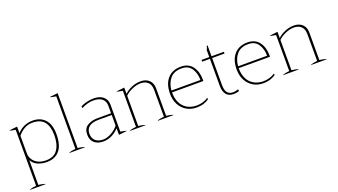

<svg xmlns="http://www.w3.org/2000/svg" viewBox="-74 -1362 3979 2263"><g transform="rotate(-20 1915.0 -230.0)"><path d="M2 245Q35 234 84 229V-473Q34 -481 13 -488V-492L112 -503V-421Q190 -507 308 -507Q404 -507 461 -445Q518 -383 518 -262Q518 -123 460.5 -56.5Q403 10 302 10Q239 10 188.5 -12Q138 -34 112 -82V228Q165 235 194 245V250H2ZM490 -257Q490 -370 443 -427.5Q396 -485 293 -485Q239 -485 193 -458Q147 -431 112 -388V-167Q112 -126 134 -90.5Q156 -55 198 -33.5Q240 -12 297 -12Q399 -12 444.5 -79Q490 -146 490 -257Z M586 -5Q619 -16 668 -21V-680Q618 -688 597 -695V-699L696 -710V-22Q749 -15 778 -5V0H586Z M856 -131Q856 -206 908 -239Q960 -272 1037 -272H1207V-364Q1207 -424 1168.5 -454.5Q1130 -485 1060 -485Q989 -485 911 -445L906 -467Q940 -485 983.5 -496Q1027 -507 1072 -507Q1148 -507 1191.5 -470Q1235 -433 1235 -370V-31Q1285 -23 1306 -16V-12L1207 -1V-83Q1119 10 1009 10Q939 10 897.5 -26.5Q856 -63 856 -131ZM1207 -118V-250H1045Q964 -250 924 -219.5Q884 -189 884 -132Q884 -73 920.5 -42.5Q957 -12 1015 -12Q1067 -12 1123.5 -45.5Q1180 -79 1207 -118Z M1888 -5V0H1696V-5Q1729 -16 1778 -21V-357Q1778 -422 1743.5 -453.5Q1709 -485 1654 -485Q1603 -485 1547.5 -461Q1492 -437 1456 -401V-22Q1509 -15 1538 -5V0H1346V-5Q1379 -16 1428 -21V-473Q1378 -481 1357 -488V-492L1456 -503V-425Q1491 -459 1546 -483Q1601 -507 1662 -507Q1728 -507 1767 -469Q1806 -431 1806 -368V-22Q1859 -15 1888 -5Z M1966 -257V-252Q1966 -183 1991.5 -128.5Q2017 -74 2068 -43Q2119 -12 2191 -12Q2230 -12 2268.5 -24Q2307 -36 2334 -55L2337 -38Q2312 -17 2271.5 -3.5Q2231 10 2180 10Q2110 10 2055 -22.5Q2000 -55 1969 -113.5Q1938 -172 1938 -248Q1938 -371 1998.5 -439Q2059 -507 2164 -507Q2261 -507 2310 -441Q2359 -375 2359 -274V-257ZM1967 -280H2331Q2331 -363 2291.5 -424Q2252 -485 2167 -485Q2072 -485 2023 -427.5Q1974 -370 1967 -280Z M2714 -2Q2677 10 2645 10Q2583 10 2552 -28Q2521 -66 2521 -138V-476H2424V-498H2521V-587Q2535 -607 2538 -634H2549V-498H2704V-476H2549V-138Q2549 -72 2573 -42Q2597 -12 2645 -12Q2672 -12 2709 -25Z M2802 -257V-252Q2802 -183 2827.5 -128.5Q2853 -74 2904 -43Q2955 -12 3027 -12Q3066 -12 3104.5 -24Q3143 -36 3170 -55L3173 -38Q3148 -17 3107.5 -3.5Q3067 10 3016 10Q2946 10 2891 -22.5Q2836 -55 2805 -113.5Q2774 -172 2774 -248Q2774 -371 2834.5 -439Q2895 -507 3000 -507Q3097 -507 3146 -441Q3195 -375 3195 -274V-257ZM2803 -280H3167Q3167 -363 3127.5 -424Q3088 -485 3003 -485Q2908 -485 2859 -427.5Q2810 -370 2803 -280Z M3810 -5V0H3618V-5Q3651 -16 3700 -21V-357Q3700 -422 3665.5 -453.5Q3631 -485 3576 -485Q3525 -485 3469.5 -461Q3414 -437 3378 -401V-22Q3431 -15 3460 -5V0H3268V-5Q3301 -16 3350 -21V-473Q3300 -481 3279 -488V-492L3378 -503V-425Q3413 -459 3468 -483Q3523 -507 3584 -507Q3650 -507 3689 -469Q3728 -431 3728 -368V-22Q3781 -15 3810 -5Z"/></g></svg>

Font: Trirong Thin
Style: Regular
Weight: 250
Designer: Katatrad Team
Foundry: CadsonDemak
Version: Version 1.001